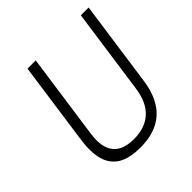

<svg xmlns="http://www.w3.org/2000/svg" viewBox="-192 -875 1037 1037"><g transform="rotate(-45 327.0 -356.5)"><path d="M299 10Q217.5 10 170 -18.5Q122.5 -47 106.2 -104.5Q90 -162 102.5 -248L169.5 -723H232.5L163 -232.5Q154 -171.5 167.2 -130Q180.5 -88.5 215.5 -67.8Q250.5 -47 307 -47Q392.5 -47 443.5 -93.2Q494.5 -139.5 507.5 -232.5L577 -723H636.5L567.5 -235.5Q556.5 -154.5 523.5 -100Q490.5 -45.5 435 -17.8Q379.5 10 299 10Z"/></g></svg>

Font: Public Sans Thin ExtraLight
Style: Italic
Weight: 250
Italic angle: -8°
Version: Version 2.001